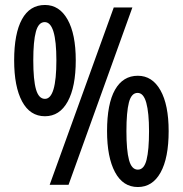

<svg xmlns="http://www.w3.org/2000/svg" viewBox="-20 -744 736 773"><path d="M161 -724Q219 -724 252 -665.5Q285 -607 285 -501Q285 -394 252.5 -335Q220 -276 161 -276Q101 -276 69 -335.5Q37 -395 37 -501Q37 -609 68.5 -666.5Q100 -724 161 -724ZM513 -714 256 0H180L438 -714ZM160 -655Q135 -655 124.5 -616.5Q114 -578 114 -501Q114 -422 125 -384Q136 -346 161 -346Q207 -346 207 -501Q207 -655 160 -655ZM535 -439Q593 -439 626 -380.5Q659 -322 659 -216Q659 -108 626.5 -49.5Q594 9 535 9Q475 9 443 -51Q411 -111 411 -216Q411 -326 443 -382.5Q475 -439 535 -439ZM534 -370Q509 -370 499 -331.5Q489 -293 489 -216Q489 -138 499.5 -99.5Q510 -61 535 -61Q560 -61 570 -100.5Q580 -140 580 -216Q580 -290 569 -330Q558 -370 534 -370Z"/></svg>

Font: Noto Sans Georgian ExtraCondensed Medium
Style: Regular
Weight: 500
Width: 2
Designer: Monotype Design Team, Akaki Razmadze
Foundry: Google LLC
Version: Version 2.005; ttfautohint (v1.8.4.7-5d5b)